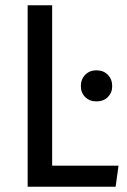

<svg xmlns="http://www.w3.org/2000/svg" viewBox="-20 -709 484 729"><path d="M178 -80H430L419 0H85V-689H178ZM406 -382Q406 -357 389.5 -340.5Q373 -324 346 -324Q320 -324 303.5 -340.5Q287 -357 287 -382Q287 -408 303.5 -425Q320 -442 346 -442Q373 -442 389.5 -425Q406 -408 406 -382Z"/></svg>

Font: Fira Sans Condensed
Style: Regular
Weight: 400
Width: 3
Designer: bBox Type GmbH & Carrois Corporate GbR & Edenspiekermann AG
Foundry: bBox Type GmbH & Carrois Corporate GbR & Edenspiekermann AG
Version: Version 4.301